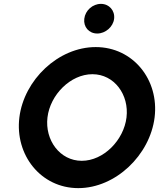

<svg xmlns="http://www.w3.org/2000/svg" viewBox="-20 -958 821 991"><path d="M415 -861C410 -819 439 -785 482 -785C524 -785 564 -819 569 -861C574 -904 543 -938 501 -938C458 -938 420 -904 415 -861ZM225 -352C239 -469 344 -575 457 -575C570 -575 647 -469 633 -352C619 -235 515 -128 402 -128C289 -128 211 -235 225 -352ZM80 -352C56 -158 191 13 384 13C577 13 754 -158 778 -352C802 -546 667 -715 474 -715C281 -715 104 -546 80 -352Z"/></svg>

Font: Bluebird
Style: Obl
Weight: 400
Designer: Jasper
Foundry: Cannot Into Space Fonts
Version: Version 0.98